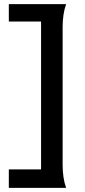

<svg xmlns="http://www.w3.org/2000/svg" viewBox="-20 -808 414 935"><path d="M23 -703V-788H302Q293 -763 289 -734.5Q285 -706 285 -676V-5Q285 25 289 53.5Q293 82 302 107H23V17H180V-703Z"/></svg>

Font: New Rocker
Style: Regular
Weight: 400
Designer: Pablo Impallari, Brenda Gallo, Rodrigo Fuenzalida
Foundry: Pablo Impallari, Brenda Gallo, Rodrigo Fuenzalida
Version: Version 1.000; ttfautohint (v0.93) -l 8 -r 50 -G 200 -x 14 -